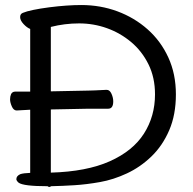

<svg xmlns="http://www.w3.org/2000/svg" viewBox="-20 -732 768 763"><path d="M183 8Q176 14 169 8Q73 8 54 -6Q45 -14 45 -20Q45 -33 61 -40Q73 -44 100 -45V-296L47 -293H46Q34 -293 27 -309Q20 -325 20 -337Q20 -349 24 -358Q29 -368 41 -368H100V-617Q87 -622 73.5 -636.5Q60 -651 60 -664Q60 -677 71 -681Q100 -693 176 -703Q247 -712 303 -712Q379 -712 446.5 -687Q514 -662 566.5 -615.5Q619 -569 649 -503.5Q679 -438 679 -357Q679 -276 652.5 -214.5Q626 -153 582 -110.5Q538 -68 484.5 -43Q431 -18 377.5 -8.5Q324 1 276.5 4Q229 7 183 8ZM430 -329Q430 -300 410 -300H332L182 -297V-46Q324 -50 416 -91Q508 -132 552 -201Q596 -270 596 -357Q596 -424 570 -476.5Q544 -529 501 -565Q458 -601 405 -620Q352 -639 294.5 -639Q237 -639 182 -625V-369L331 -372Q347 -372 403 -375H404Q416 -375 423 -359.5Q430 -344 430 -329Z"/></svg>

Font: Moon Stars Kai
Style: Bold
Weight: 700
Designer: GuiWonder
Version: Version 1.101